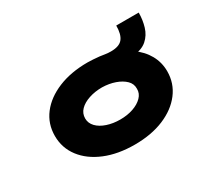

<svg xmlns="http://www.w3.org/2000/svg" viewBox="-125 -882 1250 1125"><g transform="rotate(-30 500.0 -319.5)"><path d="M501 10Q388 10 302 -25.5Q216 -61 168 -124Q120 -187 120 -268Q120 -350 168 -412.5Q216 -475 302 -510.5Q388 -546 501 -546Q518 -546 538 -544.5Q558 -543 580 -541Q597 -539 614 -536Q631 -533 653 -533Q710 -533 732.5 -561.5Q755 -590 755 -649H907Q907 -600 893.5 -555Q880 -510 846.5 -480.5Q813 -451 752 -446L770 -467Q823 -430 851.5 -379Q880 -328 880 -268Q880 -187 832 -124Q784 -61 699 -25.5Q614 10 501 10ZM501 -160Q549 -160 588.5 -173.5Q628 -187 652 -211.5Q676 -236 675 -268Q676 -301 652 -324.5Q628 -348 588.5 -362Q549 -376 501 -377Q453 -377 412.5 -363.5Q372 -350 348.5 -326Q325 -302 325 -268Q325 -236 348.5 -211.5Q372 -187 412.5 -173.5Q453 -160 501 -160Z"/></g></svg>

Font: Lexend Zetta Black
Style: Regular
Weight: 900
Designer: Bonnie Shaver-Troup, Thomas Jockin
Foundry: Lexend
Version: Version 1.007